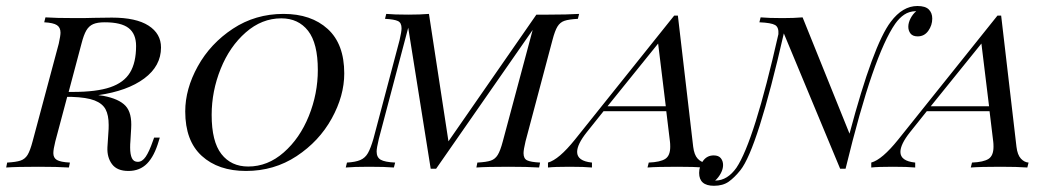

<svg xmlns="http://www.w3.org/2000/svg" viewBox="-46 -547 3442 627"><path d="M457.3 -97.6H475.8L472.6 -87.1Q458.1 -37.1 434.3 -12.9Q410.5 11.3 373.4 11.3Q336.3 11.3 319.8 -10.9Q303.2 -33.1 304.8 -66.1L308.1 -116.9Q308.9 -124.2 308.9 -138.7Q308.9 -171 298.8 -189.9Q288.7 -208.9 262.9 -219Q237.1 -229 188.7 -230.6H183.9H173.4L134.7 -85.5Q128.2 -59.7 128.2 -46.8Q128.2 -31.5 139.9 -24.6Q151.6 -17.7 182.3 -16.1L179 0Q141.9 -2.4 79 -2.4Q8.1 -2.4 -25.8 0L-22.6 -16.1Q6.5 -17.7 21 -22.6Q35.5 -27.4 44 -41.1Q52.4 -54.8 60.5 -85.5L146 -404.8Q151.6 -430.6 151.6 -440.3Q151.6 -457.3 139.9 -464.9Q128.2 -472.6 98.4 -474.2L102.4 -490.3Q134.7 -487.9 201.6 -487.9Q240.3 -487.9 259.7 -488.7L319.4 -489.5Q398.4 -489.5 439.1 -463.3Q479.8 -437.1 479.8 -391.9Q479.8 -331.5 425 -290.7Q370.2 -250 275 -236.3L291.9 -233.9Q342.7 -224.2 364.1 -201.2Q385.5 -178.2 382.3 -127.4L379.8 -84.7Q379 -77.4 379 -65.3Q379 -42.7 384.7 -30.6Q390.3 -18.5 404 -18.5Q418.5 -18.5 429.8 -35.1Q441.1 -51.6 453.2 -86.3ZM178.2 -246.8H191.9Q269.4 -246.8 314.1 -262.1Q358.9 -277.4 378.6 -310.1Q398.4 -342.7 398.4 -396.8Q398.4 -436.3 374.2 -455.2Q350 -474.2 296 -474.2Q271.8 -474.2 258.1 -468.1Q244.4 -462.1 235.9 -447.6Q227.4 -433.1 220.2 -404.8Z M558.9 -183.1Q558.9 -256.5 600 -330.6Q641.1 -404.8 714.5 -453.2Q787.9 -501.6 879.8 -501.6Q970.2 -501.6 1024.2 -452.4Q1078.2 -403.2 1078.2 -307.3Q1078.2 -233.9 1037.1 -159.7Q996 -85.5 922.6 -37.1Q849.2 11.3 757.3 11.3Q666.9 11.3 612.9 -37.9Q558.9 -87.1 558.9 -183.1ZM645.2 -171.8Q645.2 -84.7 677 -44Q708.9 -3.2 764.5 -3.2Q828.2 -3.2 880.6 -49.2Q933.1 -95.2 962.5 -168.1Q991.9 -241.1 991.9 -318.5Q991.9 -405.6 960.1 -446.4Q928.2 -487.1 872.6 -487.1Q808.9 -487.1 756.5 -441.1Q704 -395.2 674.6 -322.2Q645.2 -249.2 645.2 -171.8Z M1845.2 -501.6 1841.1 -485.5Q1811.3 -483.9 1797.2 -479Q1783.1 -474.2 1774.6 -460.5Q1766.1 -446.8 1758.1 -416.1L1670.2 -85.5Q1663.7 -58.1 1663.7 -46.8Q1663.7 -29 1675.4 -23.4Q1687.1 -17.7 1717.7 -16.1L1714.5 0Q1677.4 -2.4 1614.5 -2.4Q1543.5 -2.4 1509.7 0L1512.9 -16.1Q1542.7 -17.7 1556.9 -22.6Q1571 -27.4 1579.4 -41.1Q1587.9 -54.8 1596 -85.5L1693.5 -449.2L1378.2 4H1360.5L1287.1 -456.5L1191.1 -93.5Q1183.9 -62.9 1183.9 -52.4Q1183.9 -33.1 1197.2 -25.4Q1210.5 -17.7 1244.4 -16.1L1240.3 0Q1211.3 -2.4 1158.9 -2.4Q1109.7 -2.4 1083.1 0L1087.1 -16.1Q1115.3 -17.7 1131 -24.6Q1146.8 -31.5 1155.6 -47.2Q1164.5 -62.9 1173.4 -93.5L1258.9 -416.1Q1265.3 -443.5 1265.3 -454.8Q1265.3 -472.6 1253.6 -478.2Q1241.9 -483.9 1211.3 -485.5L1215.3 -501.6Q1240.3 -499.2 1287.1 -499.2Q1326.6 -499.2 1354.8 -501.6L1418.5 -85.5L1705.6 -499.2H1744.4Q1806.5 -499.2 1845.2 -501.6Z M2257.3 -16.1 2253.2 0Q2221 -2.4 2165.3 -2.4Q2100 -2.4 2068.5 0L2072.6 -16.1Q2110.5 -17.7 2126.6 -28.2Q2142.7 -38.7 2142.7 -67.7Q2142.7 -78.2 2141.9 -83.9L2129.8 -183.9H1925L1870.2 -115.3Q1838.7 -75.8 1838.7 -50.8Q1838.7 -21 1887.1 -16.1V0Q1862.9 -2.4 1813.7 -2.4Q1764.5 -2.4 1743.5 0V-16.1Q1779 -25.8 1831.5 -91.1L2155.6 -496H2167.7L2217.7 -67.7Q2221 -41.1 2232.3 -29Q2243.5 -16.9 2257.3 -16.1ZM2128.2 -200 2103.2 -404.8 1937.9 -200Z M2998.4 -486.3Q2998.4 -464.5 2985.5 -446.4Q2972.6 -428.2 2950.8 -428.2Q2934.7 -428.2 2927.4 -437.5Q2920.2 -446.8 2920.2 -459.7Q2920.2 -472.6 2927.4 -486.7Q2934.7 -500.8 2946 -510.5H2943.5Q2922.6 -509.7 2906.9 -499.2Q2891.1 -488.7 2877.4 -469.4Q2841.9 -418.5 2802 -303.2Q2762.1 -187.9 2715.3 4H2697.6L2513.7 -437.9Q2427.4 -60.5 2371.8 8.9Q2352.4 33.1 2333.5 46.4Q2314.5 59.7 2285.5 59.7Q2237.1 59.7 2237.1 17.7Q2237.1 -4 2250 -21.8Q2262.9 -39.5 2284.7 -39.5Q2300.8 -39.5 2308.1 -30.2Q2315.3 -21 2315.3 -8.1Q2315.3 4.8 2308.1 18.5Q2300.8 32.3 2289.5 42.7H2291.1Q2329.8 41.9 2358.9 0.8Q2416.9 -85.5 2496 -435.5Q2497.6 -458.1 2485.1 -465.3Q2472.6 -472.6 2433.9 -474.2L2437.9 -490.3Q2463.7 -487.9 2509.7 -487.9Q2546.8 -487.9 2575 -490.3L2728.2 -110.5Q2805.6 -400.8 2862.9 -475.8Q2901.6 -527.4 2950 -527.4Q2975.8 -527.4 2987.1 -516.1Q2998.4 -504.8 2998.4 -486.3Z M3312.9 -16.1 3308.9 0Q3276.6 -2.4 3221 -2.4Q3155.6 -2.4 3124.2 0L3128.2 -16.1Q3166.1 -17.7 3182.3 -28.2Q3198.4 -38.7 3198.4 -67.7Q3198.4 -78.2 3197.6 -83.9L3185.5 -183.9H2980.6L2925.8 -115.3Q2894.4 -75.8 2894.4 -50.8Q2894.4 -21 2942.7 -16.1V0Q2918.5 -2.4 2869.4 -2.4Q2820.2 -2.4 2799.2 0V-16.1Q2834.7 -25.8 2887.1 -91.1L3211.3 -496H3223.4L3273.4 -67.7Q3276.6 -41.1 3287.9 -29Q3299.2 -16.9 3312.9 -16.1ZM3183.9 -200 3158.9 -404.8 2993.5 -200Z"/></svg>

Font: Playfair Display SC
Style: Italic
Weight: 400
Italic angle: -14°
Designer: Claus Eggers Sørensen
Foundry: Claus Eggers Sørensen
Version: Version 1.202; ttfautohint (v1.6)